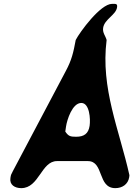

<svg xmlns="http://www.w3.org/2000/svg" viewBox="-20 -974 712 994"><path d="M34 -53C28 -17 57 0 90 0C183 0 193 -140 275 -140H435C519 -140 484 0 577 0C612 0 643 -19 649 -57L650 -67C598 -301 500 -517 532 -767C526 -789 510 -804 514 -830C521 -875 580 -896 586 -936C589 -956 579 -954 560 -954C500 -954 393 -808 372 -767C360 -702 351 -663 321 -607C294 -555 73 -138 46 -87C36 -68 37 -70 34 -53ZM318 -293C319 -297 321 -316 322 -320C327 -353 354 -441 401 -441C444 -441 449 -357 444 -323C438 -282 415 -266 374 -266C344 -266 334 -269 318 -293Z"/></svg>

Font: Asimov Print
Style: Regular
Weight: 500
Designer: Google
Version: Version 2.000980: 2014